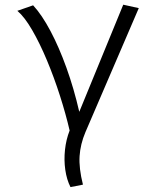

<svg xmlns="http://www.w3.org/2000/svg" viewBox="-20 -570 655 806"><path d="M497.4 -550.3 562.6 -535.9 338.5 -14.9Q317.4 34.9 314.1 85.4Q310.8 135.9 328.2 205.1L275.9 215.4Q260 184.1 254.1 143.1Q248.2 102.1 252.8 59Q257.4 15.9 272.3 -22.1Q256.4 -90.8 231.8 -167.7Q207.2 -244.6 177.2 -316.4Q147.2 -388.2 115.1 -443.6Q83.1 -499 52.8 -524.6L119 -547.7Q155.9 -507.7 191.8 -440Q227.7 -372.3 259 -285.4Q290.3 -198.5 312.8 -100.5Z"/></svg>

Font: Fira Code Light
Style: Regular
Weight: 300
Monospace: yes
Designer: Carrois Corporate, Edenspiekermann AG, Nikita Prokopov
Foundry: Carrois Corporate, Edenspiekermann AG, Nikita Prokopov
Version: Version 6.000; ttfautohint (v1.8.2) -l 8 -r 50 -G 200 -x 14 